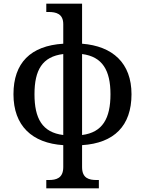

<svg xmlns="http://www.w3.org/2000/svg" viewBox="-20 -780 786 1041"><path d="M231 241H516V196H504C463 196 425 187 425 126V7C599 -4 693 -98 693 -269C693 -438 591 -530 425 -543V-760H231V-715H244C283 -715 323 -706 323 -649V-543C146 -532 53 -439 53 -269C53 -98 154 -4 323 7V126C323 187 284 196 244 196H231ZM323 -48C209 -62 167 -138 167 -269C167 -400 209 -473 323 -487ZM425 -48V-487C535 -473 579 -399 579 -269C579 -138 536 -62 425 -48Z"/></svg>

Font: Noto Serif Thai Medium
Style: Regular
Weight: 500
Designer: Monotype Design Team
Foundry: Monotype Imaging Inc.
Version: Version 1.901;PS 001.901;hotconv 1.0.88;makeotf.lib2.5.64775